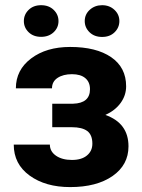

<svg xmlns="http://www.w3.org/2000/svg" viewBox="-20 -721 554 750"><path d="M331.5 -372.6Q331.5 -400.4 313.2 -415.8Q294.9 -431.2 261.2 -431.2Q226.6 -431.2 204.8 -416.7Q183.1 -402.3 183.1 -376H42Q42 -447.8 101.6 -492.7Q161.1 -537.6 253.9 -537.6Q356 -537.6 414.3 -497.6Q472.7 -457.5 472.7 -383.8Q472.7 -348.6 451.4 -319.1Q430.2 -289.6 391.6 -272Q481.9 -240.2 481.9 -149.4Q481.9 -76.7 419.7 -33.4Q357.4 9.8 253.9 9.8Q157.7 9.8 95.7 -35.2Q33.7 -80.1 33.7 -156.2H174.8Q174.8 -129.4 198.7 -112.8Q222.7 -96.2 261.2 -96.2Q298.8 -96.2 319.8 -113.8Q340.8 -131.3 340.8 -159.7Q340.8 -194.3 320.8 -209.2Q300.8 -224.1 260.7 -224.1H184.1V-315.9H265.6Q331.5 -317.9 331.5 -372.6ZM311 -638.7Q311 -665 330.8 -682.9Q350.6 -700.7 378.9 -700.7Q407.7 -700.7 427 -682.6Q446.3 -664.6 446.3 -638.7Q446.3 -613.3 427.7 -595Q409.2 -576.7 378.9 -576.7Q348.6 -576.7 329.8 -595Q311 -613.3 311 -638.7ZM208.5 -638.7Q208.5 -612.8 189.5 -595Q170.4 -577.1 140.6 -577.1Q110.4 -577.1 91.8 -595.2Q73.2 -613.3 73.2 -638.7Q73.2 -664.1 91.8 -682.4Q110.4 -700.7 140.6 -700.7Q170.9 -700.7 189.7 -682.4Q208.5 -664.1 208.5 -638.7Z"/></svg>

Font: MAUL Bold
Style: Bold
Weight: 700
Designer: MAUL
Version: Version 1.0; 2020; ttfautohint (v1.8.3)